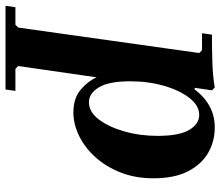

<svg xmlns="http://www.w3.org/2000/svg" viewBox="-138 -460 780 679"><g transform="rotate(90 251.5 -120.0)"><path d="M-68 250 -63 215H-1L9 205L99 -435L89 -445H29L34 -480Q81 -480 131 -481.5Q181 -483 221 -490L231 -480L222 -419H228Q252 -452 286 -471Q320 -490 362 -490Q411 -490 451.5 -467Q492 -444 517 -396Q542 -348 542 -273Q542 -209 521.5 -157Q501 -105 467 -67.5Q433 -30 391.5 -10Q350 10 309 10Q259 10 228.5 -16Q198 -42 185 -72L145 205L155 215H233L228 250ZM199 -191Q199 -115 220.5 -80Q242 -45 273 -45Q307 -45 333.5 -79.5Q360 -114 376 -169.5Q392 -225 392 -288Q392 -364 371 -399.5Q350 -435 318 -435Q285 -435 258 -400.5Q231 -366 215 -310.5Q199 -255 199 -191Z"/></g></svg>

Font: Brygada 1918
Style: Italic
Weight: 400
Italic angle: -8°
Designer: Mateusz Machalski | Borys Kosmynka | Przemek Hoffer
Foundry: NIEPODLEGLA 2018
Version: Version 3.006